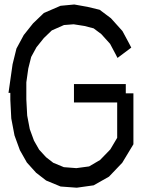

<svg xmlns="http://www.w3.org/2000/svg" viewBox="-20 -851 675 872"><path d="M551.3 -427.2H585.9V-195.8L535.2 -111.8L475.1 -48.8L405.3 -9.3L328.6 1.5L255.4 -3.9L189.5 -31.2L144 -66.4L102.1 -112.8L70.3 -168.9L45.9 -235.8L31.2 -313L26.9 -397.9V-429.2H18.6L37.1 -559.1L54.7 -630.4L87.9 -691.9L129.9 -744.6L179.2 -792L254.9 -824.7L317.4 -830.6L377.9 -819.8L432.6 -806.6L483.9 -768.1L536.1 -710L566.4 -653.8L576.2 -634.8L513.7 -587.9L504.4 -606L480 -651.9L439.9 -696.3L405.3 -722.2L364.3 -732.9L314.5 -740.7L270.5 -737.3L215.3 -712.9L179.2 -678.2L145.5 -636.2L121.6 -592.3L108.4 -539.6L99.6 -477.1V-399.9L103.5 -326.2L115.2 -264.6L134.3 -212.4L157.7 -171.4L189 -137.2L221.7 -111.8L270 -91.8L326.7 -87.4L384.8 -95.2L434.6 -124.5L481 -172.4L512.2 -225.1V-385.7H315.9V-469.2H551.3Z"/></svg>

Font: Gap Sans
Style: Regular
Weight: 400
Designer: Alexandre Liziard and Étienne Ozeray
Foundry: Interstices.io
Version: Version 1.6.1 - December 3. 2014